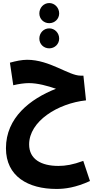

<svg xmlns="http://www.w3.org/2000/svg" viewBox="-20 -968 639 1259"><path d="M303 -816C339 -816 368 -844 368 -880C368 -917 339 -948 303 -948C266 -948 238 -917 238 -880C238 -844 266 -816 303 -816ZM303 -651C339 -651 368 -679 368 -715C368 -752 339 -782 303 -782C266 -782 238 -752 238 -715C238 -679 266 -651 303 -651ZM350 271C406 271 476 262 570 219L526 87C458 112 410 120 363 120C250 120 171 76 171 -21C171 -173 359 -290 544 -310L527 -472H508C431 -472 306 -576 158 -576C124 -576 85 -568 45 -557L67 -409C100 -417 139 -423 169 -423C227 -423 292 -405 347 -386C177 -319 19 -196 19 4C19 189 165 271 350 271Z"/></svg>

Font: Noto Sans Arabic UI XCn XBd
Style: Regular
Weight: 800
Width: 2
Designer: Monotype Design Team, Nadine Chahine and Nizar Qandah
Foundry: Monotype Imaging Inc.
Version: Version 2.010